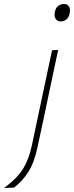

<svg xmlns="http://www.w3.org/2000/svg" viewBox="-102 -745 370 959"><path d="M-82 194Q-19.5 149 11.2 101Q42 53 57 -18L100 -221L110.5 -270.5Q123.5 -332 134.8 -385Q146 -438 158 -494L188.5 -495.5Q176.5 -439 165.2 -386.2Q154 -333.5 141 -271.5Q127.5 -207 117.8 -161Q108 -115 100.2 -79Q92.5 -43 85 -8Q69.5 66 39.5 113.5Q9.5 161 -32 192ZM200 -638Q184.5 -638 176 -651Q167.5 -664 172 -685Q176.5 -707.5 189.5 -716.2Q202.5 -725 218 -725Q234.5 -725 242.5 -712.5Q250.5 -700 246 -678Q241.5 -657 229.5 -647.5Q217.5 -638 200 -638Z"/></svg>

Font: Commissioner Thin
Style: Italic
Weight: 100
Italic angle: -12°
Designer: Kostas Bartsokas
Foundry: Kostas Bartsokas
Version: Version 1.000; ttfautohint (v1.8.3)